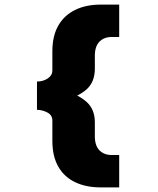

<svg xmlns="http://www.w3.org/2000/svg" viewBox="-20 -718 690 836"><path d="M419 98Q354 98 306.5 75Q259 52 233.5 7Q208 -38 208 -105V-193Q208 -216 187.5 -227.5Q167 -239 141 -240V-363Q168 -363 188 -376.5Q208 -390 208 -411V-495Q208 -561 233.5 -606Q259 -651 306.5 -674.5Q354 -698 419 -698H499V-557H467Q433 -557 413 -536.5Q393 -516 393 -476V-419Q393 -360 355.5 -327.5Q318 -295 256 -282L258 -324Q316 -309 354.5 -276.5Q393 -244 393 -185V-124Q393 -84 413 -63.5Q433 -43 467 -43H499V98Z"/></svg>

Font: Azeret Mono Thin ExtraBold
Style: Regular
Weight: 800
Version: Version 1.002